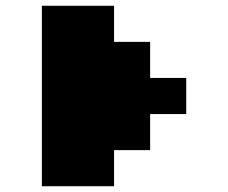

<svg xmlns="http://www.w3.org/2000/svg" viewBox="-20 -645 790 665"><path d="M125 0V-625H375V-500H500V-375H625V-250H500V-125H375V0Z"/></svg>

Font: Silkscreen
Style: Bold
Weight: 700
Designer: Jason Kottke
Foundry: Jason Kottke
Version: Version 1.001; ttfautohint (v1.8.4.7-5d5b)